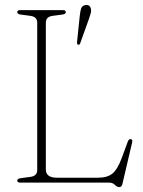

<svg xmlns="http://www.w3.org/2000/svg" viewBox="-20 -741 582 779"><path d="M233 -682 192 -676.5Q166 -672.5 166 -649V-53.5Q166 -20 211 -20H378.5Q415 -20 435.8 -36.5Q456.5 -53 474 -100L498.5 -166.5Q502.5 -177.5 510 -176.5Q519 -176 516 -162.5L476.5 6Q473.5 18 464 18Q454.5 18 446 9Q437.5 0 422 0H62Q50 0 50 -8.5Q50 -16 63.5 -18L104.5 -23.5Q131 -27.5 131 -51V-649Q131 -672.5 104.5 -676.5L63.5 -682Q50 -684 50 -691.5Q50 -700 62 -700H235Q247 -700 247 -691.5Q247 -684 233 -682ZM303 -671Q305 -692.5 308.5 -704.8Q312 -717 324.5 -720Q344 -724 348.5 -706.5Q351 -698 348.2 -687.8Q345.5 -677.5 341.5 -666L305 -564.5Q302.5 -558.5 297 -559.5Q292.5 -560.5 292.5 -569.5Z"/></svg>

Font: Fraunces 72pt Soft Thin
Style: Regular
Weight: 100
Version: Version 1.000;[b76b70a41]